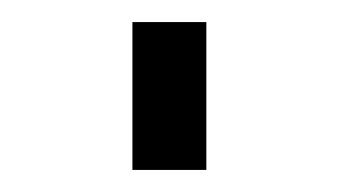

<svg xmlns="http://www.w3.org/2000/svg" viewBox="-20 -88 307 174"><path d="M100 66V-68H167V66Z"/></svg>

Font: Dune Rise
Style: Regular
Weight: 400
Version: Version 001.000